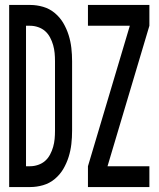

<svg xmlns="http://www.w3.org/2000/svg" viewBox="-20 -755 640 775"><path d="M17 0V-735H102Q128 -735 154 -727.5Q180 -720 201 -702.5Q222 -685 235.5 -662Q249 -639 257 -613.5Q265 -588 268 -561.5Q271 -535 271 -508V-227Q271 -200 268 -173.5Q265 -147 257 -121.5Q249 -96 235.5 -73Q222 -50 201 -32.5Q180 -15 154 -7.5Q128 0 102 0ZM85 -84H102Q118 -84 134 -89.5Q150 -95 162 -105.5Q174 -116 182 -131Q190 -146 194.5 -162Q199 -178 200.5 -194Q202 -210 202 -227V-508Q202 -525 200.5 -541Q199 -557 194.5 -573Q190 -589 182 -604Q174 -619 162 -629.5Q150 -640 134 -645.5Q118 -651 102 -651H85ZM335 0V-84L504 -651H335V-735H583V-651L414 -84H583V0Z"/></svg>

Font: Iosevka Fixed Medium Extended
Style: Regular
Weight: 500
Width: 7
Monospace: yes
Designer: Belleve Invis
Foundry: Belleve Invis
Version: Version 24.1.1; ttfautohint (v1.8.4)